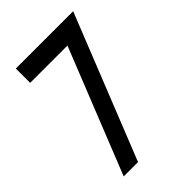

<svg xmlns="http://www.w3.org/2000/svg" viewBox="-208 -791 881 881"><g transform="rotate(-45 233.0 -350.0)"><path d="M62 0 304 -607H62V-700H434L155 0Z"/></g></svg>

Font: Odibee Sans
Style: Regular
Weight: 400
Designer: James Barnard - Barnard Co. Limited
Version: Version 2.001; ttfautohint (v1.8.3)